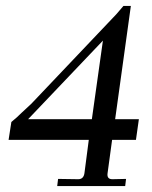

<svg xmlns="http://www.w3.org/2000/svg" viewBox="-20 -624 510 644"><path d="M325.2 -487.8 74.2 -224.1H288.1ZM418.9 -604 366.2 -224.1H445.8L436 -154.8H356L340.8 -43Q337.9 -22.9 356.9 -22.9L402.8 -23.9L399.9 0H171.9L174.8 -23.9L242.2 -22.9Q260.3 -22.9 263.2 -43L277.8 -154.8H8.8L18.1 -214.8Q38.1 -231 51.8 -245.1L85 -275.9L370.1 -576.2L394 -604Z"/></svg>

Font: Unna-Italic
Style: Italic
Weight: 400
Italic angle: -8°
Designer: Jorge de Buen U.
Foundry: Omnibus-Type
Version: Version 2.006;PS 002.006;hotconv 1.0.70;makeotf.lib2.5.58329